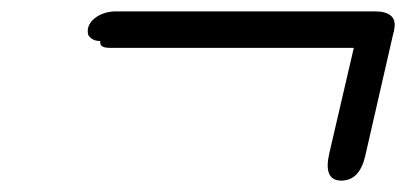

<svg xmlns="http://www.w3.org/2000/svg" viewBox="-20 -400 713 337"><path d="M156 -328Q146 -328 140.5 -332.5Q135 -337 134.5 -340Q134 -343 134 -348Q136 -361 149 -370Q162 -379 181 -380H186H204H639Q657 -380 666 -372.5Q675 -365 672 -349Q672 -346 670 -340L621 -126Q611 -83 579 -83Q547 -83 558 -131L601 -316H173Q163 -316 159 -319Q155 -322 156 -328Z"/></svg>

Font: Coval
Style: Italic
Weight: 400
Foundry: Context Ltd
Version: Version 001.000